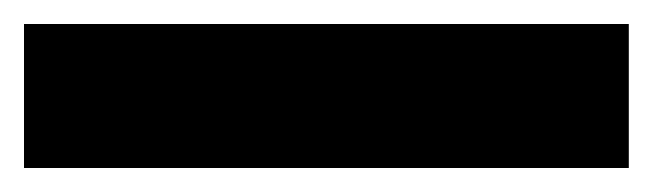

<svg xmlns="http://www.w3.org/2000/svg" viewBox="-22 45 544 160"><path d="M502 185H-2V65H502Z"/></svg>

Font: Noto Sans Bengali Condensed Black
Style: Regular
Weight: 900
Width: 3
Designer: Joana Ranito - Universal Thirst; Jelle Bosma - Monotype Design Team
Foundry: Universal Thirst ehf.
Version: Version 3.000; ttfautohint (v1.8.4.7-5d5b)